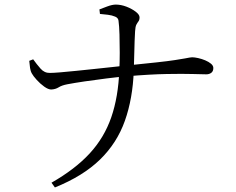

<svg xmlns="http://www.w3.org/2000/svg" viewBox="-20 -777 1040 846"><path d="M569.5 -465.9Q565 -342.5 530.2 -244.6Q495.4 -146.6 420.7 -73.9Q346.1 -1.2 221.9 49L206.9 28Q311.3 -31.6 375.3 -101.1Q439.4 -170.7 470.4 -260.5Q501.4 -350.3 505.8 -468.7Q507.6 -502.9 507.6 -544.5Q507.6 -586.1 506.5 -624.5Q505.4 -662.8 502.2 -685.6Q501 -698.1 487.3 -703.8Q473.6 -709.6 455.5 -711.9Q437.4 -714.3 420.4 -715.6L418.1 -735.5Q429.4 -740 452 -748.4Q474.5 -756.8 490.3 -756.8Q513.2 -756.8 537.2 -747.6Q561.1 -738.3 578 -725.4Q594.9 -712.5 594.9 -700.8Q594.9 -689.2 590.2 -683.1Q585.5 -676.9 580.9 -668.4Q576.4 -659.9 575.2 -639.1Q572.8 -598.7 571.9 -551.1Q570.9 -503.5 569.5 -465.9ZM108.9 -509 126.2 -515.6Q141.4 -494.3 158.7 -474.6Q175.9 -454.9 200.3 -455.7Q214.3 -455.7 245.1 -458.2Q275.8 -460.7 315.3 -464.8Q354.8 -468.9 396.5 -473.2Q438.2 -477.6 475.1 -481.6Q512 -485.6 536.2 -488.2Q617.8 -496.4 669.5 -502.1Q721.2 -507.7 750.7 -512.3Q780.2 -517 794.5 -519.5Q808.8 -522 814.9 -523.3Q821.1 -524.6 826.5 -524.6Q837.2 -524.6 853.2 -521.1Q869.2 -517.5 884.3 -511.2Q899.5 -504.8 909.8 -496.2Q920 -487.6 920 -477.5Q920 -463.1 911.1 -456.3Q902.2 -449.5 888.7 -449.5Q871.4 -449.5 828.7 -450.9Q786 -452.2 714.4 -450.9Q642.8 -449.7 537.2 -440.7Q497.7 -437.5 448.1 -431.2Q398.5 -425 352.3 -418.2Q306.1 -411.3 276.8 -405.7Q252.4 -401.1 238.4 -392.2Q224.4 -383.4 205.5 -382.6Q192.8 -382.6 174.9 -395.3Q157 -408.1 141.6 -425.2Q126.2 -442.3 120.6 -452.8Q114.4 -463.4 112.4 -477.8Q110.4 -492.2 108.9 -509Z"/></svg>

Font: Noto Serif TC
Style: Regular
Weight: 200
Designer: Ryoko NISHIZUKA 西塚涼子 (kana & ideographs); Frank Grießhammer (Latin, Greek & Cyrillic); Wenlong ZHANG 张文龙 (bopomofo); San
Foundry: Adobe
Version: Version 2.001;hotconv 1.1.0;makeotfexe 2.6.0